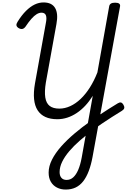

<svg xmlns="http://www.w3.org/2000/svg" viewBox="-20 -1036 1063 1575"><path d="M519 519Q479 519 447 502.5Q415 486 397 455Q379 424 379 380Q379 328 406.5 273.5Q434 219 482 165Q530 111 591.5 59Q653 7 721 -41Q758 -68 796.5 -93.5Q835 -119 873.5 -143.5Q912 -168 947 -189Q962 -198 973 -195Q984 -192 993 -176Q1002 -160 999 -148.5Q996 -137 980 -127Q941 -103 899 -76.5Q857 -50 816 -22Q775 6 738 35Q683 75 634 118Q585 161 548 204.5Q511 248 490 291Q469 334 469 376Q469 406 484 423Q499 440 526 440Q557 440 580.5 419Q604 398 621.5 357.5Q639 317 650 258L741 -250Q713 -205 680 -169.5Q647 -134 609.5 -109Q572 -84 532 -71Q492 -58 450 -58Q393 -58 352.5 -76.5Q312 -95 288.5 -131.5Q265 -168 259.5 -223Q254 -278 267 -352L356 -846Q365 -889 356.5 -910.5Q348 -932 320 -932Q301 -932 280.5 -919.5Q260 -907 237.5 -881.5Q215 -856 189 -817Q177 -801 163 -798.5Q149 -796 132 -806Q117 -816 115 -828Q113 -840 124 -857Q158 -912 193.5 -947Q229 -982 264.5 -999Q300 -1016 337 -1016Q405 -1016 432 -970.5Q459 -925 443 -839L356 -358Q344 -284 351.5 -236.5Q359 -189 387.5 -167Q416 -145 467 -145Q512 -145 556.5 -165.5Q601 -186 641.5 -224.5Q682 -263 717 -318Q752 -373 779 -442L876 -986Q879 -1000 890.5 -1007Q902 -1014 924 -1014Q946 -1014 956.5 -1007Q967 -1000 965 -985L739 252Q727 317 708 367Q689 417 662.5 451Q636 485 600.5 502Q565 519 519 519Z"/></svg>

Font: Playwrite ZA
Style: Regular
Weight: 400
Designer: Veronika Burian, José Scaglione
Foundry: TypeTogether
Version: Version 1.002